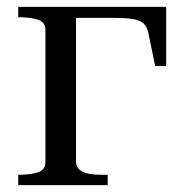

<svg xmlns="http://www.w3.org/2000/svg" viewBox="-20 -538 538 558"><path d="M112 -66V-452Q112 -474 89.5 -481Q67 -488 34 -488H33V-518H201V-67Q201 -53 211.5 -44.5Q222 -36 238.5 -33Q255 -30 273 -30H293V0H33V-30H34Q67 -30 89.5 -37Q112 -44 112 -66ZM194 -486V-518H463V-346H431L411 -443Q407 -461 397 -470Q387 -479 367 -482.5Q347 -486 314 -486Z"/></svg>

Font: Roboto Serif 144pt
Style: Regular
Weight: 400
Version: Version 1.008